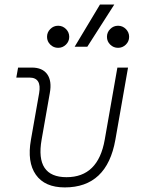

<svg xmlns="http://www.w3.org/2000/svg" viewBox="-20 -815 626 845"><path d="M265.1 9.8Q177.2 9.8 137.9 -45.9Q98.6 -101.6 116.2 -200.2L152.3 -405.3Q164.1 -473.6 109.4 -473.6H51.8L59.6 -517.6H120.1Q167 -517.6 188 -488Q209 -458.5 199.2 -405.3L163.1 -200.2Q134.3 -35.2 272.9 -35.2Q412.1 -35.2 440.9 -200.2L496.6 -517.6H543.5L487.8 -200.2Q450.7 9.8 265.1 9.8ZM308.6 -609.4 419.9 -794.9H482.9L364.3 -609.4ZM235.8 -604.5Q215.8 -604.5 201.4 -618.7Q187 -632.8 187 -652.8Q187 -672.9 201.4 -687.3Q215.8 -701.7 235.8 -701.7Q255.9 -701.7 270.3 -687.3Q284.7 -672.9 284.7 -652.8Q284.7 -632.8 270.3 -618.7Q255.9 -604.5 235.8 -604.5ZM499.5 -604.5Q479.5 -604.5 465.1 -618.7Q450.7 -632.8 450.7 -652.8Q450.7 -672.9 465.1 -687.3Q479.5 -701.7 499.5 -701.7Q519.5 -701.7 533.9 -687.3Q548.3 -672.9 548.3 -652.8Q548.3 -632.8 533.9 -618.7Q519.5 -604.5 499.5 -604.5Z"/></svg>

Font: Cascadia Mono PL ExtraLight
Style: Italic
Weight: 200
Italic angle: -10°
Monospace: yes
Designer: Aaron Bell
Foundry: Saja Typeworks
Version: Version 2404.023; ttfautohint (v1.8.4)